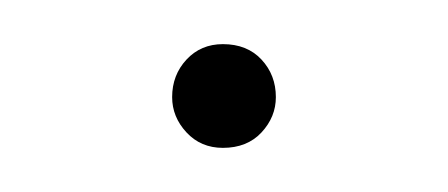

<svg xmlns="http://www.w3.org/2000/svg" viewBox="-20 -370 203 87"><path d="M81 -350Q92 -350 98.5 -343Q105 -336 105 -326Q105 -317 98.5 -310Q92 -303 81 -303Q71 -303 64.5 -310Q58 -317 58 -326Q58 -336 64.5 -343Q71 -350 81 -350Z"/></svg>

Font: FiraGO Thin
Style: Regular
Weight: 100
Designer: bBox Type
Foundry: bBox Type GmbH
Version: Version 1.001;PS 001.001;hotconv 1.0.88;makeotf.lib2.5.64775